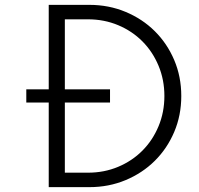

<svg xmlns="http://www.w3.org/2000/svg" viewBox="-20 -770 817 790"><path d="M180.5 -402.3V-750H347.7Q427.7 -750 496.8 -721.1Q565.9 -692.3 616.8 -641.8Q667.7 -591.4 696.8 -523Q725.9 -454.5 725.9 -375Q725.9 -295.5 696.8 -227Q667.7 -158.6 616.8 -108.2Q565.9 -57.7 496.8 -28.9Q427.7 0 347.7 0H180.5V-348.2H88.2V-402.3ZM246.8 -402.3H432.7V-348.2H246.8V-59.5H342.3Q408.6 -59.5 466.1 -83.6Q523.6 -107.7 565.9 -150.2Q608.2 -192.7 632.3 -250.5Q656.4 -308.2 656.4 -375Q656.4 -441.8 632.3 -499.5Q608.2 -557.3 565.9 -599.8Q523.6 -642.3 466.1 -666.4Q408.6 -690.5 342.3 -690.5H246.8Z"/></svg>

Font: Spartan
Style: Regular
Weight: 400
Designer: Matt Bailey, Mirko Velimirovic
Foundry: Matt Bailey
Version: Version 1.005